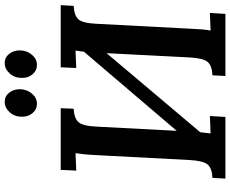

<svg xmlns="http://www.w3.org/2000/svg" viewBox="-101 -877 978 816"><g transform="rotate(-90 388.0 -469.0)"><path d="M37 0 40 -55Q82 -57 97.5 -76.5Q113 -96 116 -154L137 -553Q138 -578 140.5 -601Q143 -624 145 -637L71 -634L74 -700H336L334 -645Q295 -643 278 -625.5Q261 -608 258 -550L240 -207L576 -601Q579 -624 581 -637L507 -634L510 -700H774L771 -645Q732 -643 715 -626Q698 -609 695 -550L674 -149Q673 -122 671 -98.5Q669 -75 666 -63L741 -66L737 0H473L476 -55Q518 -57 533.5 -76.5Q549 -96 552 -154L570 -505L234 -107Q231 -78 229 -63L303 -66L299 0ZM520 -801Q496 -801 480 -820Q464 -839 465 -866Q465 -896 484 -917Q503 -938 528 -938Q552 -938 567 -919Q582 -900 582 -873Q581 -843 563 -822Q545 -801 520 -801ZM355 -801Q331 -801 315 -820Q299 -839 300 -866Q300 -896 319 -917Q338 -938 363 -938Q387 -938 402 -919Q417 -900 417 -873Q416 -843 398 -822Q380 -801 355 -801Z"/></g></svg>

Font: Lora SemiBold
Style: Italic
Weight: 600
Italic angle: -3°
Designer: Olga Karpushina, Alexei Vanyashin (Cyrillic)
Foundry: Cyreal
Version: Version 3.011; ttfautohint (v1.8.4.7-5d5b)